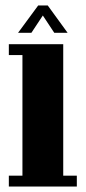

<svg xmlns="http://www.w3.org/2000/svg" viewBox="-20 -686 316 706"><path d="M12.5 0V-40H62.5V-483.5H12.5V-523.5H212.5V-40H262.5V0ZM46.5 -565.5 120.5 -666H155.5L228.5 -565.5H179.5L137.5 -629L95.5 -565.5Z"/></svg>

Font: Imbue 10pt Black
Style: Regular
Weight: 900
Designer: Tyler Finck
Foundry: Etcetera Type Company
Version: Version 1.102; ttfautohint (v1.8.3)